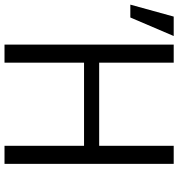

<svg xmlns="http://www.w3.org/2000/svg" viewBox="-10 -780 771 830"><g transform="rotate(90 375.0 -365.5)"><path d="M153.3 0Q153.3 -182.6 153.3 -731.4Q172.9 -731.4 231.4 -731.4Q231.4 -650.4 231.4 -409.2Q321.3 -409.2 590.8 -409.2Q590.8 -490.2 590.8 -731.4Q610.4 -731.4 668.9 -731.4Q668.9 -548.8 668.9 0Q649.4 0 590.8 0Q590.8 -85.9 590.8 -343.8Q501 -343.8 231.4 -343.8Q231.4 -257.8 231.4 0Q211.9 0 153.3 0ZM-19.5 -543.9Q-6.8 -590.8 32.2 -731.4Q52.7 -731.4 116.2 -731.4Q96.7 -684.6 36.1 -543.9Q22.5 -543.9 -19.5 -543.9Z"/></g></svg>

Font: Gothic A1
Style: Regular
Weight: 400
Designer: HanYang I&C Co.,Ltd.
Version: Version 2.50